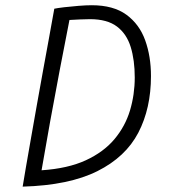

<svg xmlns="http://www.w3.org/2000/svg" viewBox="-20 -682 639 716"><path d="M64.5 14Q68.5 -12 76.8 -59.2Q85 -106.5 95.5 -166.2Q106 -226 117.5 -290.8Q129 -355.5 140.2 -417Q151.5 -478.5 160.8 -529.5Q170 -580.5 175.8 -612.5Q181.5 -644.5 182.5 -649.5Q194 -652 219.2 -655Q244.5 -658 272.8 -660.2Q301 -662.5 322 -662.5Q403 -662.5 451.5 -627Q500 -591.5 521.5 -531.5Q543 -471.5 543 -398.5Q543 -278 495.8 -187.2Q448.5 -96.5 343.2 -43.8Q238 9 64.5 14ZM135 -47Q233 -53.5 299.8 -84.2Q366.5 -115 406.8 -163Q447 -211 464.8 -270.2Q482.5 -329.5 482.5 -393Q482.5 -457.5 467.5 -506.5Q452.5 -555.5 416.2 -583Q380 -610.5 315.5 -610.5Q301.5 -610.5 278 -609.5Q254.5 -608.5 239 -607.5Q221 -517 202.8 -421Q184.5 -325 167.2 -229.8Q150 -134.5 135 -47Z"/></svg>

Font: Grandstander ExtraLight
Style: Italic
Weight: 200
Italic angle: -15°
Designer: Tyler Finck
Foundry: Etcetera Type Co
Version: Version 1.200; ttfautohint (v1.8.3)